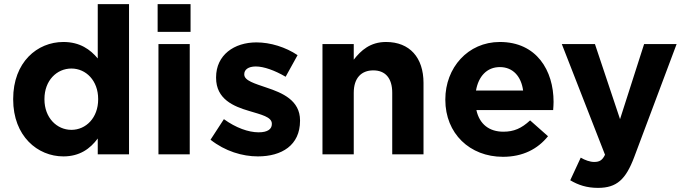

<svg xmlns="http://www.w3.org/2000/svg" viewBox="-20 -750 3330 933"><path d="M288 10C367 10 418 -27 455 -77V0H607V-730H455V-466C419 -509 369 -546 288 -546C161 -546 44 -448 44 -269V-267C44 -88 163 10 288 10ZM327 -119C256 -119 196 -178 196 -267V-269C196 -359 256 -417 327 -417C398 -417 457 -358 457 -269V-267C457 -178 398 -119 327 -119Z M746 -730V-595H906V-730ZM750 -536V0H902V-536Z M1233 10C1349 10 1438 -44 1438 -163V-165C1438 -263 1351 -299 1276 -324C1218 -344 1167 -358 1167 -388V-390C1167 -411 1186 -427 1223 -427C1262 -427 1315 -408 1368 -377L1426 -482C1368 -521 1294 -544 1226 -544C1118 -544 1030 -483 1030 -374V-372C1030 -268 1115 -233 1190 -211C1249 -193 1301 -182 1301 -149V-147C1301 -123 1281 -107 1237 -107C1187 -107 1126 -129 1068 -171L1003 -71C1074 -15 1158 10 1233 10Z M1547 -536V0H1699V-299C1699 -371 1736 -408 1794 -408C1852 -408 1886 -371 1886 -299V0H2038V-347C2038 -470 1971 -546 1856 -546C1779 -546 1734 -505 1699 -460V-536Z M2424 12C2521 12 2593 -26 2643 -88L2556 -165C2514 -126 2477 -110 2426 -110C2358 -110 2310 -146 2295 -215H2668C2669 -229 2670 -243 2670 -255C2670 -407 2588 -546 2409 -546C2253 -546 2144 -420 2144 -267V-265C2144 -101 2263 12 2424 12ZM2522 -310H2293C2305 -379 2346 -424 2409 -424C2473 -424 2513 -378 2522 -310Z M2886 163C2977 163 3021 122 3062 13L3268 -536H3110L2993 -171L2871 -536H2710L2920 2C2907 29 2893 37 2867 37C2847 37 2822 28 2802 16L2751 126C2790 149 2831 163 2886 163Z"/></svg>

Font: Mission
Style: Bold
Weight: 700
Version: Version 1.000;FEAKit 1.0